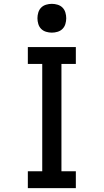

<svg xmlns="http://www.w3.org/2000/svg" viewBox="-20 -980 540 1000"><path d="M125 0V-88H200V-647H125V-735H375V-647H300V-88H375V0ZM250 -810Q235 -810 220 -814.5Q205 -819 194.5 -829.5Q184 -840 179.5 -855Q175 -870 175 -885Q175 -900 179.5 -915Q184 -930 194.5 -940.5Q205 -951 220 -955.5Q235 -960 250 -960Q265 -960 280 -955.5Q295 -951 305.5 -940.5Q316 -930 320.5 -915Q325 -900 325 -885Q325 -870 320.5 -855Q316 -840 305.5 -829.5Q295 -819 280 -814.5Q265 -810 250 -810Z"/></svg>

Font: Zed Mono Semibold
Style: Regular
Weight: 600
Monospace: yes
Designer: Belleve Invis
Foundry: Belleve Invis
Version: Version 1.0.0; ttfautohint (v1.8.4)